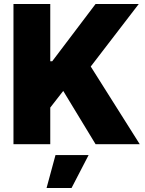

<svg xmlns="http://www.w3.org/2000/svg" viewBox="-20 -727 730 968"><path d="M47.9 -707H233.4V-418H243.2L461.9 -707H679.7L437.5 -391.6L684.6 0H461.9L298.8 -268.6L233.4 -184.6V0H47.9ZM259.8 54.7H426.8L340.8 220.7H214.8Z"/></svg>

Font: Pretendard JP Black
Style: Regular
Weight: 900
Designer: Base glyphs from Inter by Rasmus Andersson; Hangeul glyphs from Noto Sans CJK(Source Han Sans) by Jang Soo-young and Kan
Foundry: Kil Hyung-jin
Version: Version 1.309